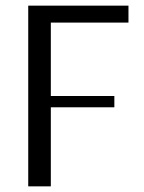

<svg xmlns="http://www.w3.org/2000/svg" viewBox="-20 -470 510 680"><path d="M435 -390V-450H80V190H160V-90H385V-130H160V-390Z"/></svg>

Font: XITS
Style: Regular
Weight: 400
Designer: MicroPress Inc., with final additions and corrections provided by Coen Hoffman, Elsevier (retired)
Version: Version 1.302